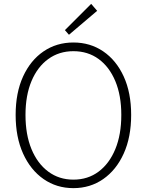

<svg xmlns="http://www.w3.org/2000/svg" viewBox="-20 -961 760 994"><path d="M360 13Q273 13 205.5 -34Q138 -81 99.5 -166Q61 -251 61 -366Q61 -481 99.5 -565Q138 -649 205.5 -695Q273 -741 360 -741Q447 -741 514.5 -695Q582 -649 620.5 -565Q659 -481 659 -366Q659 -251 620.5 -166Q582 -81 514.5 -34Q447 13 360 13ZM360 -31Q435 -31 490.5 -72.5Q546 -114 577 -189Q608 -264 608 -366Q608 -467 577 -541Q546 -615 490.5 -655.5Q435 -696 360 -696Q286 -696 230 -655.5Q174 -615 143 -541Q112 -467 112 -366Q112 -264 143 -189Q174 -114 230 -72.5Q286 -31 360 -31ZM337 -781 316 -805 452 -941 483 -905Z"/></svg>

Font: Noto Sans KR Thin ExtraLight
Style: Regular
Weight: 250
Version: Version 2.004-H2;hotconv 1.0.118;makeotfexe 2.5.65603